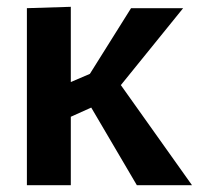

<svg xmlns="http://www.w3.org/2000/svg" viewBox="-20 -544 584 564"><path d="M59 -520 188 -524V-303L244 -327L365 -520H518L335 -294L544 0H382L248 -228L188 -201V0H59Z"/></svg>

Font: Murecho Medium
Style: Regular
Weight: 500
Designer: Neil Summerour
Foundry: Positype
Version: Version 1.010; ttfautohint (v1.8.3)